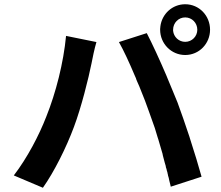

<svg xmlns="http://www.w3.org/2000/svg" viewBox="-20 -859 1040 904"><path d="M969 -719C969 -785 918 -839 852 -839C791 -839 742 -793 735 -734L734 -721V-719C734 -654 786 -600 852 -600C918 -600 969 -654 969 -719ZM795 -714C795 -716 795 -717 795 -719C795 -751 820 -777 852 -777C884 -777 909 -751 909 -719C909 -688 884 -662 852 -662C822 -662 798 -685 795 -714ZM735 -729C735 -728 734 -726 734 -724V-721ZM929 -27C915 -77 896 -141 875 -205L872 -215C852 -275 832 -333 816 -376C802 -409 786 -450 768 -492L764 -502C732 -577 696 -655 671 -703L540 -661C562 -622 589 -564 615 -502L619 -493C620 -491 621 -489 621 -487L625 -477C629 -469 632 -461 636 -452L640 -442C656 -404 670 -366 682 -332C691 -308 700 -282 709 -256L712 -246C715 -235 719 -224 722 -213L725 -204C731 -185 736 -165 742 -146L745 -136L747 -126C750 -115 753 -103 756 -92L759 -82C760 -79 761 -76 761 -72L764 -63C765 -58 766 -53 768 -48L770 -38C771 -37 771 -35 771 -33L774 -23C774 -22 775 -20 775 -19L777 -9C779 -2 780 4 782 11L784 20L929 -27ZM328 -261C363 -354 397 -491 411 -561C415 -583 425 -631 434 -661L291 -690C279 -563 243 -422 198 -310C164 -222 108 -115 45 -33L182 25C235 -50 292 -164 328 -261ZM734 -720V-721V-720Z"/></svg>

Font: Glow Sans SC Normal
Style: Bold
Weight: 700
Designer: Ryoko NISHIZUKA (kana, bopomofo & ideographs); Paul D. Hunt (Latin, Greek & Cyrillic); Sandoll Communications, Soo-young
Version: Version 0.93